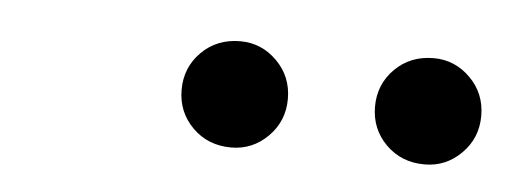

<svg xmlns="http://www.w3.org/2000/svg" viewBox="-25 -780 477 180"><g transform="rotate(5 213.5 -690.0)"><path d="M378 -640Q356 -640 341.5 -654.5Q327 -669 327 -690Q327 -711 341.5 -725.5Q356 -740 378 -740Q398 -740 412.5 -725.5Q427 -711 427 -690Q427 -669 412.5 -654.5Q398 -640 378 -640ZM196 -640Q174 -640 159.5 -654.5Q145 -669 145 -690Q145 -711 159.5 -725.5Q174 -740 196 -740Q216 -740 230.5 -725.5Q245 -711 245 -690Q245 -669 230.5 -654.5Q216 -640 196 -640Z"/></g></svg>

Font: Wittgenstein-Italic Regular
Style: Italic
Weight: 400
Italic angle: -11°
Designer: Jörg Drees
Foundry: Jörg Drees
Version: Version 1.000; ttfautohint (v1.8.4.7-5d5b)